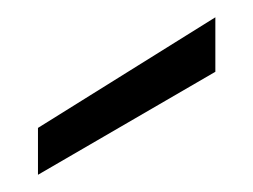

<svg xmlns="http://www.w3.org/2000/svg" viewBox="-20 -790 293 222"><path d="M23.9 -587.9V-642.1L229 -770V-707Z"/></svg>

Font: Poppins Light
Style: Regular
Weight: 300
Designer: Ninad Kale (Devanagari), Jonny Pinhorn (Latin)
Foundry: Indian Type Foundry
Version: 4.004